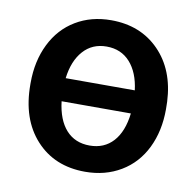

<svg xmlns="http://www.w3.org/2000/svg" viewBox="-66 -606 699 684"><g transform="rotate(10 283.0 -264.0)"><path d="M38.6 -269V-263.2Q38.6 -137.7 106 -64Q173.3 9.8 284.2 9.8Q356.9 9.8 413.3 -23.9Q469.7 -57.6 499.8 -119.1Q529.8 -180.7 529.8 -258.8L529.3 -286.6Q523.9 -400.9 456.8 -469.5Q389.6 -538.1 283.2 -538.1Q210.9 -538.1 155.3 -504.6Q99.6 -471.2 69.1 -409.4Q38.6 -347.7 38.6 -269ZM284.2 -85Q231 -85 198.7 -120.8Q166.5 -156.7 158.7 -223.1H409.2Q401.4 -156.2 368.9 -120.6Q336.4 -85 284.2 -85ZM283.2 -442.9Q335.9 -442.9 368.4 -406.5Q400.9 -370.1 408.7 -306.6H158.7Q166.5 -370.1 199 -406.5Q231.4 -442.9 283.2 -442.9Z"/></g></svg>

Font: FAU Chimera Medium
Style: Regular
Weight: 500
Version: Version 1.002;hotconv 1.0.117;makeotfexe 2.5.65602